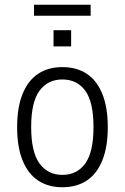

<svg xmlns="http://www.w3.org/2000/svg" viewBox="-20 -779 524 807"><path d="M242 8Q183 8 140.5 -20Q98 -48 75 -104.5Q52 -161 52 -245Q52 -328 75 -384.5Q98 -441 140.5 -469Q183 -497 242 -497Q302 -497 344.5 -469Q387 -441 410 -384.5Q433 -328 433 -245Q433 -161 410 -104.5Q387 -48 344.5 -20Q302 8 242 8ZM242 -44Q304 -44 338.5 -92Q373 -140 373 -245Q373 -350 338.5 -397.5Q304 -445 242 -445Q181 -445 146 -397.5Q111 -350 111 -245Q111 -140 146 -92Q181 -44 242 -44ZM123 -713V-759H361V-713ZM205 -584V-652H279V-584Z"/></svg>

Font: Nunito Sans 10pt Condensed Light
Style: Regular
Weight: 300
Width: 3
Designer: Vernon Adams
Foundry: Vernon Adams
Version: Version 3.101;gftools[0.9.27]